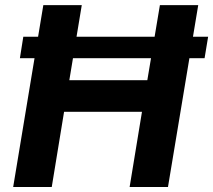

<svg xmlns="http://www.w3.org/2000/svg" viewBox="-20 -748 852 768"><path d="M812.5 -601.1 798.3 -515.1H59.6L73.2 -601.1ZM32.7 0 153.3 -727.5H307.1L257.3 -427.2H569.3L619.6 -727.5H772.9L651.9 0H498.5L547.9 -300.8H236.3L187 0Z"/></svg>

Font: Inter Tight
Style: Bold Italic
Weight: 700
Italic angle: -9.39999°
Designer: Rasmus Andersson
Foundry: rsms
Version: Version 3.004